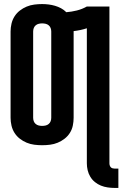

<svg xmlns="http://www.w3.org/2000/svg" viewBox="-20 -702 602 944"><path d="M544 222Q527 222 509.5 219.5Q492 217 476 210.5Q460 204 446.5 193Q433 182 424 167Q415 152 411 135Q407 118 407 101V-563Q392 -558 375.5 -554.5Q359 -551 342 -549V-123Q342 -104 338 -84.5Q334 -65 323.5 -48.5Q313 -32 297.5 -20Q282 -8 264 -0.5Q246 7 226.5 9.5Q207 12 187 12Q168 12 148.5 9.5Q129 7 111 -0.5Q93 -8 77.5 -20Q62 -32 51.5 -48.5Q41 -65 36.5 -84.5Q32 -104 32 -123V-547Q32 -566 36.5 -585.5Q41 -605 51.5 -621.5Q62 -638 77.5 -650Q93 -662 111 -669.5Q129 -677 148.5 -679.5Q168 -682 187 -682Q203 -682 219 -680Q235 -678 250.5 -673.5Q266 -669 280 -661.5Q294 -654 306 -642Q332 -644 358 -650.5Q384 -657 407 -670H518V101Q518 106 519.5 111Q521 116 524.5 120Q528 124 533.5 125.5Q539 127 544 127H562V222ZM187 -83Q196 -83 204.5 -85Q213 -87 219.5 -92.5Q226 -98 229 -106Q232 -114 232 -123V-547Q232 -556 229 -564Q226 -572 219.5 -577.5Q213 -583 204.5 -585Q196 -587 187 -587Q179 -587 170.5 -585Q162 -583 155.5 -577.5Q149 -572 146 -564Q143 -556 143 -547V-123Q143 -114 146 -106Q149 -98 155.5 -92.5Q162 -87 170.5 -85Q179 -83 187 -83Z"/></svg>

Font: Lode
Style: Bold
Weight: 700
Monospace: yes
Designer: Belleve Invis
Foundry: Belleve Invis
Version: Version 29.2.0; ttfautohint (v1.8.3)